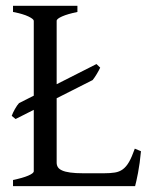

<svg xmlns="http://www.w3.org/2000/svg" viewBox="-20 -635 516 655"><path d="M460.9 -119.1Q457 -76.7 450.9 -45.4Q444.8 -14.2 440.9 0H24.4V-21Q57.6 -27.8 76.4 -35.9Q95.2 -43.9 95.2 -50.8V-260.3L33.2 -229L20 -239.7Q21.5 -244.1 24.4 -250.5Q27.3 -256.8 31 -263.2Q34.7 -269.5 38.3 -274.9Q42 -280.3 44.9 -283.2L95.2 -308.6V-564Q95.2 -569.8 77.4 -578.6Q59.6 -587.4 24.4 -594.2V-615.2H244.1V-594.2Q210.9 -587.4 192.1 -579.1Q173.3 -570.8 173.3 -564V-347.7L309.1 -416.5L321.8 -404.3Q317.9 -395.5 310.3 -382.8Q302.7 -370.1 295.9 -361.8L173.3 -299.8V-80.1Q173.3 -71.3 177.5 -64.7Q181.6 -58.1 191.9 -53.5Q202.1 -48.8 219.7 -46.4Q237.3 -43.9 264.2 -43.9H334Q356.4 -43.9 371.8 -46.4Q387.2 -48.8 398.9 -57.4Q410.6 -65.9 420.2 -82.5Q429.7 -99.1 439.9 -127.9Z"/></svg>

Font: Gentium Unicode
Style: Regular
Weight: 400
Version: Version 1.009